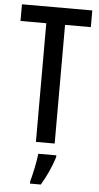

<svg xmlns="http://www.w3.org/2000/svg" viewBox="-62 -844 519 1009"><g transform="rotate(5 198.0 -339.5)"><path d="M247 -93V-719H383V-807H12V-719H148V-93ZM261 -22V-32H166C162 9 146 81 136 117V128H193C219 86 246 27 261 -22Z"/></g></svg>

Font: Noto Sans Kannada UI ExtraCondensed Medium
Style: Regular
Weight: 500
Width: 2
Designer: Jelle Bosma - Monotype Design Team
Foundry: Monotype Imaging Inc.
Version: Version 2.005